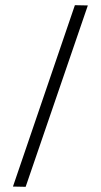

<svg xmlns="http://www.w3.org/2000/svg" viewBox="-20 -720 389 741"><path d="M269 -700 319 -699 79 1 30 0Z"/></svg>

Font: Fivo Sans Light
Style: Regular
Weight: 300
Designer: Alexander Slobzheninov
Foundry: Alexander Slobzheninov
Version: 1.0